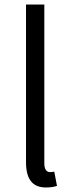

<svg xmlns="http://www.w3.org/2000/svg" viewBox="-20 -816 319 849"><path d="M183 13C206 13 219 10 232 6L220 -57C210 -55 206 -55 201 -55C187 -55 176 -66 176 -93V-796H95V-99C95 -27 121 13 183 13Z"/></svg>

Font: Noto Sans CJK JP DemiLight
Style: Regular
Weight: 350
Designer: Ryoko NISHIZUKA (kana & ideographs); Paul D. Hunt (Latin, Greek & Cyrillic); Wenlong ZHANG (bopomofo); Sandoll Communica
Foundry: Adobe Systems Incorporated
Version: Version 1.004;PS 1.004;hotconv 1.0.82;makeotf.lib2.5.63406